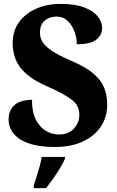

<svg xmlns="http://www.w3.org/2000/svg" viewBox="-20 -744 601 985"><path d="M263 10Q190 10 143.5 -3.5Q97 -17 71 -38Q45 -59 34.5 -83Q24 -107 24 -129Q24 -168 41.5 -191Q59 -214 86 -223Q113 -232 144 -232Q144 -168 164.5 -129Q185 -90 216.5 -72Q248 -54 282 -54Q332 -54 359.5 -84.5Q387 -115 387 -155Q387 -205 344 -235.5Q301 -266 224 -300Q155 -330 116 -364Q77 -398 61 -437.5Q45 -477 45 -523Q45 -585 77.5 -630Q110 -675 165.5 -699.5Q221 -724 291 -724Q365 -724 412 -706Q459 -688 481.5 -659.5Q504 -631 504 -601Q504 -565 474.5 -541Q445 -517 374 -517Q374 -550 362 -582.5Q350 -615 327 -637Q304 -659 270 -659Q234 -659 209.5 -638.5Q185 -618 185 -575Q185 -552 197.5 -530Q210 -508 245 -484Q280 -460 348 -431Q418 -401 457.5 -368Q497 -335 513.5 -296Q530 -257 530 -208Q530 -143 497 -94Q464 -45 404 -17.5Q344 10 263 10ZM153 208Q159 189 167.5 162.5Q176 136 183.5 109Q191 82 194 61H313V71Q304 92 288 118.5Q272 145 253 172Q234 199 217 221H153Z"/></svg>

Font: Noto Serif Armenian SemiCondensed ExtraBold
Style: Regular
Weight: 800
Width: 4
Designer: Monotype Design Team
Foundry: Monotype Imaging Inc.
Version: Version 2.008; ttfautohint (v1.8.4.7-5d5b)